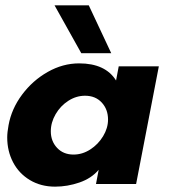

<svg xmlns="http://www.w3.org/2000/svg" viewBox="-20 -688 655 718"><path d="M7 -174Q7 -193 12 -220Q23 -281 62.5 -334Q102 -387 158.5 -419Q215 -451 276 -451Q374 -451 414 -387L424 -440H574L489 0H339L349 -53Q322 -21 277 -5.5Q232 10 186 10Q133 10 92 -14.5Q51 -39 29 -81Q7 -123 7 -174ZM255 -110Q288 -110 317.5 -129Q347 -148 365.5 -178.5Q384 -209 384 -241Q384 -279 360.5 -304.5Q337 -330 298 -330Q265 -330 235.5 -311Q206 -292 188 -261Q170 -230 170 -197Q170 -160 193.5 -135Q217 -110 255 -110ZM184 -668H312L396 -489H284Z"/></svg>

Font: Teachers
Style: Bold Italic
Weight: 700
Designer: Alfredo Marco Pradil & Chank Diesel
Version: Version 0.009